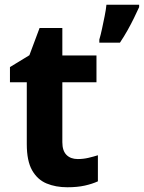

<svg xmlns="http://www.w3.org/2000/svg" viewBox="-20 -780 607 810"><path d="M308 -109Q331 -109 352.5 -114Q374 -119 393 -125V-15Q369 -4 337.5 3Q306 10 264 10Q215 10 176.5 -6Q138 -22 115.5 -61.5Q93 -101 93 -172V-433H22V-497L104 -547L147 -662H243V-546H387V-433H243V-180Q243 -144 260.5 -126.5Q278 -109 308 -109ZM567 -750Q557 -728 545 -703.5Q533 -679 518.5 -653Q504 -627 486 -600H399V-613Q405 -633 410.5 -659Q416 -685 421.5 -712Q427 -739 429 -760H567Z"/></svg>

Font: Noto Sans Syriac Eastern
Style: Bold
Weight: 700
Designer: Patrick Giasson and the Monotype Design Team
Foundry: Monotype Imaging Inc.
Version: Version 3.001